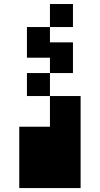

<svg xmlns="http://www.w3.org/2000/svg" viewBox="-20 -958 509 978"><path d="M390.6 0H78.1V-312.5H234.4V-468.8H390.6ZM234.4 -585.9V-468.8H117.2V-585.9H234.4V-664.1H117.2V-820.3H234.4V-937.5H351.6V-820.3H234.4V-742.2H351.6V-585.9Z"/></svg>

Font: Sorena-Fanum Normal
Style: Regular
Weight: 400
Designer: Mohammad Darvishi
Version: Version 1.000;March 20, 2024;FontCreator 15.0.0.2958 64-bit